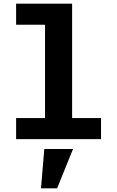

<svg xmlns="http://www.w3.org/2000/svg" viewBox="-20 -760 640 1049"><path d="M68 -115H226V-625H68V-740H374V-115H532V0H68ZM222 54H379L292 269H204Z"/></svg>

Font: Lilex Nerd Font
Style: Bold
Weight: 700
Designer: Mike Abbink, Paul van der Laan, Pieter van Rosmalen, Mikhael Khrustik
Foundry: Mikhael Khrustik
Version: Version 2.400; ttfautohint (v1.8.4.7-5d5b);Nerd Fonts 3.3.0